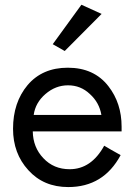

<svg xmlns="http://www.w3.org/2000/svg" viewBox="-20 -1089 559 798"><path d="M485.4 -543Q392.6 -543 116.2 -543Q117.2 -476.6 160.2 -431.6Q203.1 -385.7 269.5 -385.7Q359.4 -385.7 413.1 -483.4Q435.5 -469.7 481.4 -444.3Q410.2 -311.5 263.7 -311.5Q161.1 -311.5 97.7 -381.8Q34.2 -451.2 34.2 -553.7Q34.2 -663.1 94.7 -735.4Q156.2 -807.6 261.7 -807.6Q371.1 -807.6 430.7 -730.5Q485.4 -660.2 485.4 -562.5Q485.4 -552.7 485.4 -543ZM120.1 -611.3Q190.4 -611.3 401.4 -611.3Q392.6 -663.1 353.5 -698.2Q315.4 -734.4 262.7 -734.4Q210.9 -734.4 168.9 -698.2Q127 -662.1 120.1 -611.3ZM318.4 -1069.3Q338.9 -1059.6 402.3 -1031.2Q363.3 -992.2 249 -877Q236.3 -883.8 199.2 -905.3Q228.5 -946.3 318.4 -1069.3Z"/></svg>

Font: Das Gitter
Style: Book
Weight: 400
Version: Version 006.000